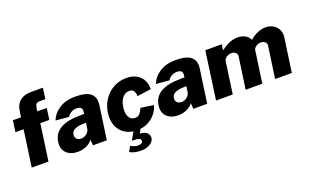

<svg xmlns="http://www.w3.org/2000/svg" viewBox="-99 -1258 3237 1997"><g transform="rotate(-20 1519.5 -259.5)"><path d="M396 -404H296L239 0H54L111 -404H21L38 -530H128L139 -603Q148 -668 194 -705Q240 -742 311 -742H447L431 -621H368Q342 -621 330 -609Q318 -597 314 -567L308 -530H413Z M404 -157Q429 -337 708 -338L757 -339L760 -363Q768 -420 701 -420Q637 -420 599 -363L454 -376Q485 -452 556.5 -496Q628 -540 726 -540Q853 -540 901 -497Q949 -454 938 -374L885 0H732L727 -64Q703 -31 659.5 -10.5Q616 10 563 10Q484 10 438.5 -34.5Q393 -79 404 -157ZM734 -178 744 -246 704 -245Q659 -244 622 -228.5Q585 -213 580 -175Q575 -144 593.5 -126Q612 -108 643 -108Q675 -108 702 -129.5Q729 -151 734 -178Z M1496 -344 1343 -322Q1340 -361 1327 -382Q1314 -403 1278 -403Q1234 -403 1203.5 -367Q1173 -331 1163 -265Q1154 -197 1175.5 -157.5Q1197 -118 1241 -118Q1276 -118 1295.5 -140.5Q1315 -163 1329 -198L1471 -177Q1459 -129 1425 -86Q1391 -43 1338 -16.5Q1285 10 1218 10Q1143 10 1087.5 -24.5Q1032 -59 1007 -121Q982 -183 993 -263Q1004 -344 1046.5 -407Q1089 -470 1154 -505Q1219 -540 1295 -540Q1364 -540 1410.5 -512Q1457 -484 1478 -439Q1499 -394 1496 -344ZM1189 223Q1108 223 1061 194L1093 136Q1134 162 1174 162Q1196 162 1210 154.5Q1224 147 1226 134Q1229 114 1209.5 104Q1190 94 1142 94Q1134 94 1132 92Q1130 90 1134 83L1184 -5H1261L1231 53Q1286 54 1310 79Q1334 104 1330 136Q1324 175 1283.5 199Q1243 223 1189 223Z M1515 -157Q1540 -337 1819 -338L1868 -339L1871 -363Q1879 -420 1812 -420Q1748 -420 1710 -363L1565 -376Q1596 -452 1667.5 -496Q1739 -540 1837 -540Q1964 -540 2012 -497Q2060 -454 2049 -374L1996 0H1843L1838 -64Q1814 -31 1770.5 -10.5Q1727 10 1674 10Q1595 10 1549.5 -34.5Q1504 -79 1515 -157ZM1845 -178 1855 -246 1815 -245Q1770 -244 1733 -228.5Q1696 -213 1691 -175Q1686 -144 1704.5 -126Q1723 -108 1754 -108Q1786 -108 1813 -129.5Q1840 -151 1845 -178Z M2168 -530H2350L2341 -466Q2347 -470 2379.5 -492Q2412 -514 2451 -527.5Q2490 -541 2527 -541Q2570 -541 2607 -522.5Q2644 -504 2662 -465Q2698 -500 2746 -520Q2794 -540 2837 -540Q2880 -540 2916.5 -520Q2953 -500 2973 -462.5Q2993 -425 2986 -375L2933 0H2748L2798 -353Q2801 -378 2783 -393.5Q2765 -409 2738 -409Q2712 -409 2687.5 -394Q2663 -379 2657 -357Q2654 -343 2652 -325L2606 0H2422L2472 -353Q2475 -378 2456.5 -393.5Q2438 -409 2411 -409Q2384 -409 2360.5 -394.5Q2337 -380 2329 -356L2279 0H2094Z"/></g></svg>

Font: Morrison ExtraBold
Style: Regular
Weight: 800
Designer: Pablo Impallari, Rodrigo Fuenzalida (Modified by Dan O. Williams)
Version: Version 0.03;June 6, 2019;FontCreator 11.5.0.2425 64-bit; tt